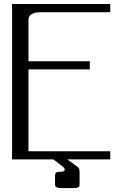

<svg xmlns="http://www.w3.org/2000/svg" viewBox="-20 -812 644 978"><path d="M385.3 125Q385.3 133.3 384 137Q382.8 140.6 376 143.3Q369.1 146 354 146H291.5Q276.9 146 269.5 142.3Q262.2 138.7 261.2 135.3Q260.3 131.8 260.3 125V83.5Q260.3 71.3 265.9 66.9Q271.5 62.5 291.5 62.5Q309.6 62.5 309.6 52.2Q309.6 45.9 301.3 37.6L252 0H41.5V-791.5H541.5V-750H208.5Q194.3 -750 187.3 -749.8Q180.2 -749.5 168.5 -748.5Q156.7 -747.6 150.6 -744.9Q144.5 -742.2 137.7 -737.8Q130.9 -733.4 127.9 -726.1Q125 -718.8 125 -708.5V-500H437.5V-458.5H125V-41.5H541.5V0H322.8L372.1 35.6Q379.4 41 382.3 46.6Q385.3 52.2 385.3 62.5Z"/></svg>

Font: Gputeks
Style: Regular
Weight: 500
Version: Version 0.9